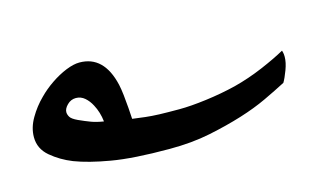

<svg xmlns="http://www.w3.org/2000/svg" viewBox="-55 -554 1112 665"><g transform="rotate(-15 500.5 -221.0)"><path d="M948.2 -264.2Q948.7 -262.7 950.2 -256.8Q951.7 -251 951.7 -241.2Q951.7 -221.2 941.9 -195.1Q932.1 -168.9 923.8 -155.3Q888.2 -136.7 845.7 -116.7Q803.2 -96.7 750 -80.1Q695.3 -63 630.1 -49.6Q564.9 -36.1 484.4 -36.1Q354.5 -36.1 276.9 -49.6Q199.2 -63 149.9 -82Q106.9 -99.1 73.7 -127.2Q40.5 -155.3 40.5 -196.8Q40.5 -231 60.1 -264.4Q79.6 -297.9 106.4 -324.2Q128.4 -346.7 155.8 -365.2Q183.1 -383.8 210.7 -395Q238.3 -406.2 259.3 -406.2Q347.2 -406.2 372.6 -295.9Q376 -280.8 378.7 -257.3Q381.3 -233.9 383.1 -210.2Q384.8 -186.5 385.7 -170.4Q410.2 -167 431.6 -164.6Q453.1 -162.1 481 -161.1Q508.8 -160.2 552.2 -160.2Q592.8 -160.2 649.4 -167.5Q706.1 -174.8 757.8 -187.5Q811 -201.2 862.5 -223.1Q914.1 -245.1 948.2 -264.2ZM289.1 -187Q285.2 -221.2 270.5 -248.5Q261.2 -266.6 247.3 -278.6Q233.4 -290.5 215.8 -290.5Q197.8 -290.5 184.6 -277.3Q171.4 -264.2 171.4 -251.5Q171.4 -243.2 176.8 -234.1Q182.1 -225.1 203.1 -215.3Q225.6 -205.1 244.6 -198Q263.7 -190.9 289.1 -187Z"/></g></svg>

Font: Scheherazade New
Style: Bold
Weight: 700
Designer: SIL International
Foundry: SIL International
Version: Version 4.000